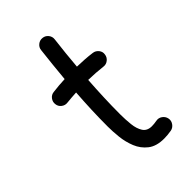

<svg xmlns="http://www.w3.org/2000/svg" viewBox="-203 -702 805 805"><g transform="rotate(-45 199.0 -300.0)"><path d="M348.6 -396Q346.7 -380.9 334.7 -371.6Q322.8 -362.3 308.1 -364.3Q268.1 -369.1 223.6 -370.1Q220.2 -321.3 218.3 -272.2Q216.3 -223.1 216.3 -173.3Q216.3 -142.1 219.5 -112.3Q222.7 -82.5 235.1 -63.2Q247.6 -43.9 274.9 -43.9Q288.6 -43.9 304.7 -46.9Q319.3 -49.8 331.8 -41Q344.2 -32.2 347.2 -17.6Q350.1 -2.9 341.3 9.8Q332.5 22.5 317.9 25.4Q306.2 27.3 295.4 28.3Q284.7 29.3 274.9 29.3Q229.5 29.3 202.9 8.5Q176.3 -12.2 163.3 -44.2Q150.4 -76.2 146.7 -110.8Q143.1 -145.5 143.1 -173.3Q143.1 -222.7 145 -271.5Q147 -320.3 150.4 -368.7Q122.1 -367.2 94.7 -364.3Q80.1 -362.3 67.9 -371.6Q55.7 -380.9 54.2 -396Q52.2 -410.6 61.5 -422.9Q70.8 -435.1 85.9 -436.5Q119.6 -440.9 156.2 -442.4Q159.7 -481.4 163.8 -520.5Q168 -559.6 172.4 -598.1Q173.8 -612.8 185.8 -622.3Q197.8 -631.8 212.9 -629.9Q227.5 -628.4 237.1 -616.5Q246.6 -604.5 244.6 -589.4Q240.2 -552.7 236.3 -516.1Q232.4 -479.5 229.5 -442.9Q252 -442.4 273.9 -440.9Q295.9 -439.5 317.4 -436.5Q332 -434.6 341.6 -422.6Q351.1 -410.6 348.6 -396Z"/></g></svg>

Font: Mikhak-DS2-FD Regular
Style: Regular
Weight: 400
Designer: Amin Abedi
Version: Version 3.4